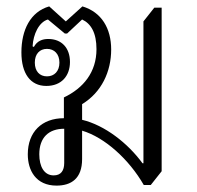

<svg xmlns="http://www.w3.org/2000/svg" viewBox="-20 -574 618 601"><path d="M157 7C203 7 237 -15 237 -76V-165C308 -144 384 -75 430 5H452L486 -38V-550H463L429 -507V-63H426C380 -126 308 -182 237 -199V-248C298 -285 328 -350 328 -419C328 -485 298 -536 238 -554L186 -507L134 -554C75 -537 47 -480 47 -410C47 -344 75 -305 125 -305C172 -305 199 -336 199 -380C199 -424 173 -452 131 -452C113 -452 96 -446 86 -427L82 -429C84 -467 102 -505 130 -513L183 -469H190L237 -513C265 -500 282 -471 282 -420C282 -348 241 -298 180 -269V-204C111 -204 67 -161 67 -91C67 -41 92 7 157 7ZM127 -335C104 -335 89 -351 89 -378C89 -405 104 -421 127 -421C150 -421 166 -405 166 -378C166 -351 150 -335 127 -335ZM148 -25C118 -25 103 -53 103 -91C103 -144 133 -171 181 -171V-64C181 -40 171 -25 148 -25Z"/></svg>

Font: Noto Serif Thai SemiCondensed Light
Style: Regular
Weight: 300
Width: 4
Designer: Monotype Design Team
Foundry: Monotype Imaging Inc.
Version: Version 2.002